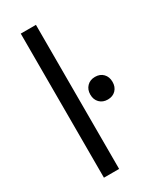

<svg xmlns="http://www.w3.org/2000/svg" viewBox="-201 -849 747 909"><g transform="rotate(-30 172.0 -394.0)"><path d="M165 -787.6V0H82V-787.6ZM222.7 -372.6Q222.7 -399.9 239.5 -417.2Q256.3 -434.6 283.7 -434.6Q311 -434.6 327.6 -417.5Q344.2 -400.4 344.2 -372.6Q344.2 -345.2 327.6 -328.1Q311 -311 283.7 -311Q256.3 -311 239.5 -328.1Q222.7 -345.2 222.7 -372.6Z"/></g></svg>

Font: Lycee Sans
Style: Regular
Weight: 400
Designer: Justin Alvin
Foundry: Alkove Design
Version: Version 1.030